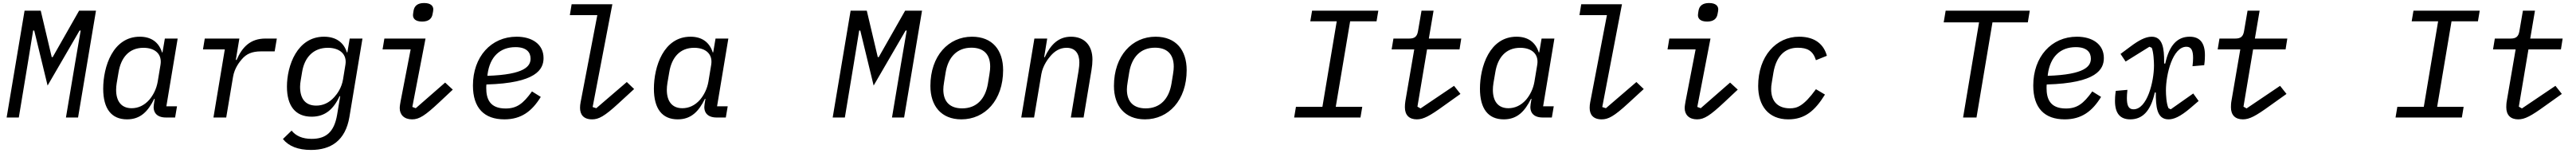

<svg xmlns="http://www.w3.org/2000/svg" viewBox="-20 -768 16844 1000"><path d="M411.2 0H490.4L607.6 -698.2H497.2L324.6 -394.9H318.2L246.4 -698.2H140.6L23.4 0H103L160.5 -346.9L196.7 -568.5H203.8L291.2 -208.8L500.4 -568.5H507.5L469.5 -346.9Z M810.7 12.1C899.5 12.1 948.5 -41.2 988.6 -122.2H991.8L986.2 -87C978 -38 1000.7 0 1065.3 0H1125L1137.4 -73.2H1067.8L1141.7 -516H1057.9L1042.6 -425.8H1039.4C1018.1 -492.5 968.4 -528.1 894.2 -528.1C717.7 -528.1 654.8 -331.7 654.8 -188.2C654.8 -57.2 708.8 12.1 810.7 12.1ZM739.3 -180.8C739.3 -193.9 740.4 -208.1 743.3 -225.9L755.3 -296.5C771 -391.3 823.9 -455.6 918 -455.6C992.9 -455.6 1041.2 -415.1 1029.5 -344.5L1011 -233.3C1002.8 -186.4 981.9 -146.3 957 -116.8C922.9 -77.8 882.1 -60.7 840.9 -60.7C773.8 -60.7 739.3 -105.8 739.3 -180.8Z M1459.2 0 1503.9 -266.3C1513.5 -324.2 1548.3 -365.8 1561.4 -381C1591.6 -416.2 1628.2 -432.2 1687.5 -432.2H1775.9L1790.1 -516H1715.6C1616.5 -516 1563.6 -459.9 1527 -376.4H1522L1545.1 -516H1318.9L1307.2 -445H1449.9L1375.7 0Z M2013.5 212C2144.5 212 2238.6 150.2 2264.6 -2.8L2350.1 -516H2266.7L2251.4 -425.8H2248.2C2226.9 -492.5 2175.1 -528.1 2098.4 -528.1C1923.3 -528.1 1856.2 -339.1 1856.2 -201.7C1856.2 -76.3 1910.9 -5.3 2017.8 -5.3C2108.3 -5.3 2161.6 -56.8 2200.6 -139.2H2204.5L2184.3 -18.1C2164.8 96.9 2110.1 139.6 2017.8 139.6C1956.3 139.6 1914.1 119.7 1886.7 85.6L1829.9 140.6C1867.9 187.9 1929.3 212 2013.5 212ZM1942.1 -201C1942.1 -215.6 1943.9 -228 1946.7 -245.4L1955.6 -298.7C1971.2 -392.4 2028.4 -455.6 2123.6 -455.6C2199.6 -455.6 2250.4 -414.8 2238.6 -344.8L2223 -249.3C2213.8 -194.2 2185.4 -154.8 2166.5 -134.2C2130.7 -94.1 2090.2 -77.8 2047.6 -77.8C1977.3 -77.8 1942.1 -122.2 1942.1 -201Z M2740.4 -627.1C2782.3 -627.1 2803.6 -645.6 2808.6 -676.5C2811.1 -689.6 2813.2 -698.5 2813.2 -706.7C2813.2 -728.7 2797.2 -748.2 2752.8 -748.2C2711.3 -748.2 2689.6 -729.8 2684.3 -698.9C2682.5 -685.7 2680.4 -676.8 2680.4 -669C2680.4 -646.7 2696 -627.1 2740.4 -627.1ZM2481.5 -445H2665.1L2599.1 -104.4C2596.9 -90.2 2593.7 -74.9 2593.7 -61.4C2593.7 -18.5 2622.2 12.1 2674.7 12.1C2721.9 12.1 2760.3 -13.5 2852.3 -99.4L2940.7 -182.2L2890.6 -228.3L2698.5 -60.7L2676.1 -69.2L2762.4 -516H2493.3Z M3278.1 12.1C3388.8 12.1 3458.5 -41.2 3516 -134.6L3458.5 -170.5C3400.6 -89.8 3358.7 -58.9 3286.2 -58.9C3181.5 -58.9 3159.4 -122.9 3159.4 -193.2C3159.4 -195.7 3159.4 -206 3160.5 -215.9C3486.9 -224.8 3534.1 -315 3534.1 -388.5C3534.1 -479 3459.2 -528.1 3358 -528.1C3190.7 -528.1 3072.4 -396.3 3072.4 -209.2C3072.4 -61.8 3146.3 12.1 3278.1 12.1ZM3166.9 -272.4 3168 -282.7C3183.2 -397.4 3249.6 -459.9 3350.5 -459.9C3422.9 -459.9 3449.2 -426.1 3449.2 -384.9C3449.2 -336.3 3413.4 -280.5 3166.9 -272.4Z M3851.6 12.1C3894.2 12.1 3931.5 -6.7 4025.9 -93.8L4126.4 -186.1L4078.5 -231.9L3878.9 -60.7L3855.1 -68.5L3984 -740.1H3717.7L3706 -669H3885.7L3776.3 -99.1C3773.8 -87.4 3772.7 -73.2 3772.7 -63.2C3772.7 -19.5 3795.1 12.1 3851.6 12.1Z M4411.6 12.1C4500.4 12.1 4549.4 -41.2 4589.5 -122.2H4592.7L4587 -87C4578.8 -38 4601.6 0 4666.2 0H4725.9L4738.3 -73.2H4668.7L4742.5 -516H4658.7L4643.5 -425.8H4640.3C4619 -492.5 4569.2 -528.1 4495 -528.1C4318.5 -528.1 4255.7 -331.7 4255.7 -188.2C4255.7 -57.2 4309.7 12.1 4411.6 12.1ZM4340.2 -180.8C4340.2 -193.9 4341.3 -208.1 4344.1 -225.9L4356.2 -296.5C4371.8 -391.3 4424.7 -455.6 4518.8 -455.6C4593.8 -455.6 4642 -415.1 4630.3 -344.5L4611.9 -233.3C4603.7 -186.4 4582.7 -146.3 4557.9 -116.8C4523.8 -77.8 4483 -60.7 4441.8 -60.7C4374.6 -60.7 4340.2 -105.8 4340.2 -180.8Z M5812.5 0H5891.7L6008.9 -698.2H5898.4L5725.9 -394.9H5719.5L5647.7 -698.2H5541.9L5424.7 0H5504.3L5561.8 -346.9L5598 -568.5H5605.1L5692.5 -208.8L5901.6 -568.5H5908.7L5870.7 -346.9Z M6266.3 12.1C6420.1 12.1 6539.1 -112.6 6539.1 -309.7C6539.1 -439.3 6470.2 -528.1 6335.6 -528.1C6182.5 -528.1 6063.6 -403.4 6063.6 -206.3C6063.6 -76.7 6133.9 12.1 6266.3 12.1ZM6148.1 -183.2C6148.1 -195.3 6149.5 -210.6 6153.4 -233.7L6163.4 -295.1C6180 -394.5 6237.6 -456.3 6331.7 -456.3C6407 -456.3 6454.5 -417.6 6454.5 -332.7C6454.5 -320.7 6453.5 -305.4 6449.6 -282.3L6439.6 -220.9C6422.9 -121.4 6365.4 -59.7 6271.3 -59.7C6196 -59.7 6148.1 -98.4 6148.1 -183.2Z M6741.5 0 6789.1 -283.7C6799 -341.3 6835.6 -386.4 6847.3 -400.2C6875.7 -433.9 6909.8 -455.6 6953.8 -455.6C7010.7 -455.6 7037.6 -418 7037.6 -359.7C7037.6 -347.3 7036.2 -327.4 7032.3 -304L6981.9 0H7065.3L7116.8 -308.9C7121.1 -333.8 7123.2 -358.3 7123.2 -378.9C7123.2 -471.9 7070.3 -528.1 6983 -528.1C6900.6 -528.1 6849.4 -475.9 6811.4 -394.2H6807.5L6827.4 -516H6743.6L6657.7 0Z M7466.6 12.1C7620.4 12.1 7739.3 -112.6 7739.3 -309.7C7739.3 -439.3 7670.5 -528.1 7535.9 -528.1C7382.8 -528.1 7263.8 -403.4 7263.8 -206.3C7263.8 -76.7 7334.2 12.1 7466.6 12.1ZM7348.4 -183.2C7348.4 -195.3 7349.8 -210.6 7353.7 -233.7L7363.6 -295.1C7380.3 -394.5 7437.9 -456.3 7532 -456.3C7607.2 -456.3 7654.8 -417.6 7654.8 -332.7C7654.8 -320.7 7653.8 -305.4 7649.9 -282.3L7639.9 -220.9C7623.2 -121.4 7565.7 -59.7 7471.6 -59.7C7396.3 -59.7 7348.4 -98.4 7348.4 -183.2Z M8875.7 0 8887.4 -69.6H8714.1L8808.2 -628.6H8980.8L8992.5 -698.2H8559.3L8547.6 -628.6H8720.5L8626.8 -69.6H8453.8L8442.1 0Z M9244.3 12.1C9287.6 12.1 9328.5 -9.9 9420.8 -76.7L9529.5 -154.1L9487.6 -207L9268.5 -59.3L9248.2 -71L9311.1 -445H9523.4L9534.8 -516H9322.8L9353.7 -698.2H9274.9L9251.8 -563.9C9245.7 -528.4 9229.4 -516 9194.6 -516H9091.3L9079.5 -445H9227.3L9169.4 -107.6C9166.9 -95.2 9166.2 -76.3 9166.2 -66.8C9166.2 -16 9194.2 12.1 9244.3 12.1Z M9812.9 12.1C9901.6 12.1 9950.6 -41.2 9990.8 -122.2H9994L9988.3 -87C9980.1 -38 10002.8 0 10067.5 0H10127.1L10139.6 -73.2H10070L10143.8 -516H10060L10044.7 -425.8H10041.5C10020.2 -492.5 9970.5 -528.1 9896.3 -528.1C9719.8 -528.1 9657 -331.7 9657 -188.2C9657 -57.2 9710.9 12.1 9812.9 12.1ZM9741.5 -180.8C9741.5 -193.9 9742.5 -208.1 9745.4 -225.9L9757.5 -296.5C9773.1 -391.3 9826 -455.6 9920.1 -455.6C9995 -455.6 10043.3 -415.1 10031.6 -344.5L10013.1 -233.3C10005 -186.4 9984 -146.3 9959.2 -116.8C9925.1 -77.8 9884.2 -60.7 9843 -60.7C9775.9 -60.7 9741.5 -105.8 9741.5 -180.8Z M10453.1 12.1C10495.7 12.1 10533 -6.7 10627.5 -93.8L10728 -186.1L10680 -231.9L10480.5 -60.7L10456.7 -68.5L10585.6 -740.1H10319.2L10307.5 -669H10487.2L10377.8 -99.1C10375.4 -87.4 10374.3 -73.2 10374.3 -63.2C10374.3 -19.5 10396.7 12.1 10453.1 12.1Z M11142.4 -627.1C11184.3 -627.1 11205.6 -645.6 11210.6 -676.5C11213.1 -689.6 11215.2 -698.5 11215.2 -706.7C11215.2 -728.7 11199.2 -748.2 11154.8 -748.2C11113.3 -748.2 11091.6 -729.8 11086.3 -698.9C11084.5 -685.7 11082.4 -676.8 11082.4 -669C11082.4 -646.7 11098 -627.1 11142.4 -627.1ZM10883.5 -445H11067.1L11001.1 -104.4C10998.9 -90.2 10995.7 -74.9 10995.7 -61.4C10995.7 -18.5 11024.1 12.1 11076.7 12.1C11123.9 12.1 11162.3 -13.5 11254.3 -99.4L11342.7 -182.2L11292.6 -228.3L11100.5 -60.7L11078.1 -69.2L11164.4 -516H10895.2Z M11672.9 12.1C11782.3 12.1 11847.3 -44.4 11913 -149.9L11854 -185C11772.7 -73.2 11729.8 -60 11683.9 -60C11609.7 -60 11561.1 -100.5 11561.1 -185.7C11561.1 -199.2 11561.8 -210.9 11566.1 -233.7L11576 -293.7C11593.8 -398.4 11649.1 -456 11734.7 -456C11797.9 -456 11834.5 -436.4 11854 -374.6L11925.4 -403.4C11907 -472.3 11853.7 -528.1 11744 -528.1C11593.8 -528.1 11476.2 -401.3 11476.2 -206C11476.2 -76.3 11544 12.1 11672.9 12.1Z M13239.3 -621.8 13252.1 -698.2H12702.1L12689.3 -621.8H12920.5L12816.1 0H12903.8L13008.2 -621.8Z M13480.5 12.1C13591.3 12.1 13660.9 -41.2 13718.4 -134.6L13660.9 -170.5C13603 -89.8 13561.1 -58.9 13488.6 -58.9C13383.9 -58.9 13361.9 -122.9 13361.9 -193.2C13361.9 -195.7 13361.9 -206 13362.9 -215.9C13689.3 -224.8 13736.5 -315 13736.5 -388.5C13736.5 -479 13661.6 -528.1 13560.4 -528.1C13393.1 -528.1 13274.9 -396.3 13274.9 -209.2C13274.9 -61.8 13348.7 12.1 13480.5 12.1ZM13369.3 -272.4 13370.4 -282.7C13385.7 -397.4 13452.1 -459.9 13552.9 -459.9C13625.4 -459.9 13651.6 -426.1 13651.6 -384.9C13651.6 -336.3 13615.8 -280.5 13369.3 -272.4Z M13909.1 12.1C13987.2 12.1 14042.6 -39.4 14069.6 -163.7L14076.3 -163C14076.3 -74.9 14081 12.1 14159.4 12.1C14192.1 12.1 14234 -2.8 14306.1 -65L14356.2 -108L14321 -157L14174 -53.6L14159.4 -60.7C14145.2 -89.5 14142.4 -149.1 14142.4 -176.5C14142.4 -282.3 14186.4 -462.4 14276.3 -462.4C14307.9 -462.4 14320 -438.9 14320 -389.2C14320 -375.7 14318.9 -356.9 14316.1 -335.2L14392.8 -342C14397.4 -375.4 14397.4 -394.9 14397.4 -407.7C14397.4 -487.6 14364.3 -528.1 14297.6 -528.1C14219.8 -528.1 14164.8 -476.6 14137.8 -352.3L14130.7 -353V-366.1C14130.7 -446.7 14123.2 -528.1 14049.4 -528.1C14007.5 -528.1 13962 -502.1 13911.9 -464.8L13845.5 -415.5L13878.9 -365.8L14034.4 -462.4L14049.7 -455.6C14061.4 -427.9 14064.3 -366.1 14064.3 -339.8C14064.3 -235.1 14020.2 -53.6 13930.4 -53.6C13898.8 -53.6 13887.1 -77.1 13887.1 -127.1C13887.1 -140.6 13888.1 -159.1 13890.6 -180.8L13814.3 -174C13809.7 -139.9 13809.3 -121.8 13809.3 -108.7C13809.3 -27.7 13842.3 12.1 13909.1 12.1Z M14645.6 12.1C14688.9 12.1 14729.8 -9.9 14822.1 -76.7L14930.8 -154.1L14888.8 -207L14669.7 -59.3L14649.5 -71L14712.4 -445H14924.7L14936.1 -516H14724.1L14755 -698.2H14676.1L14653.1 -563.9C14647 -528.4 14630.7 -516 14595.9 -516H14492.5L14480.8 -445H14628.6L14570.7 -107.6C14568.2 -95.2 14567.5 -76.3 14567.5 -66.8C14567.5 -16 14595.5 12.1 14645.6 12.1Z M16077.4 0 16089.1 -69.6H15915.8L16009.9 -628.6H16182.5L16194.2 -698.2H15761L15749.3 -628.6H15922.2L15828.5 -69.6H15655.5L15643.8 0Z M16446 12.1C16489.3 12.1 16530.2 -9.9 16622.5 -76.7L16731.2 -154.1L16689.3 -207L16470.2 -59.3L16449.9 -71L16512.8 -445H16725.1L16736.5 -516H16524.5L16555.4 -698.2H16476.6L16453.5 -563.9C16447.4 -528.4 16431.1 -516 16396.3 -516H16293L16281.2 -445H16429L16371.1 -107.6C16368.6 -95.2 16367.9 -76.3 16367.9 -66.8C16367.9 -16 16396 12.1 16446 12.1Z"/></svg>

Font: Margiela Mono Italic Text It
Style: Regular
Weight: 400
Designer: Mike Abbink, Paul van der Laan, Pieter van Rosmalen
Foundry: Bold Monday
Version: Version 2.003 2021